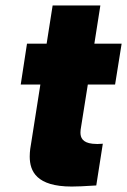

<svg xmlns="http://www.w3.org/2000/svg" viewBox="-20 -680 466 704"><path d="M402 -370 426 -520H326L348 -660H173L151 -520H79L56 -370H128L95 -160C92 -144 89 -125 89 -106C89 -52 114 4 243 4C260 4 288 3 333 0L357 -153C350 -153 343 -152 337 -152C330 -152 325 -153 319 -153C282 -157 275 -176 275 -194C275 -201 276 -208 277 -213L302 -370Z"/></svg>

Font: Arthouse Owned Black
Style: Italic
Weight: 900
Italic angle: -10°
Designer: Jeremy Tribby
Foundry: Tribby Type
Version: Version 1.000;PS 001.000;hotconv 1.0.88;makeotf.lib2.5.64775